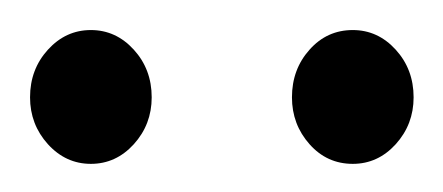

<svg xmlns="http://www.w3.org/2000/svg" viewBox="-20 -603 302 131"><path d="M42 -491.2Q24.9 -491.2 12.7 -504.6Q0.5 -518.1 0.5 -536.6Q0.5 -555.7 12.7 -569.1Q24.9 -582.5 42 -582.5Q59.1 -582.5 71.3 -569.1Q83.5 -555.7 83.5 -536.6Q83.5 -518.1 71.3 -504.6Q59.1 -491.2 42 -491.2ZM220.7 -491.2Q203.1 -491.2 191.2 -504.6Q179.2 -518.1 179.2 -536.6Q179.2 -555.7 191.2 -569.1Q203.1 -582.5 220.7 -582.5Q237.8 -582.5 250 -569.1Q262.2 -555.7 262.2 -536.6Q262.2 -518.1 250 -504.6Q237.8 -491.2 220.7 -491.2Z"/></svg>

Font: Quaaykop
Style: Regular
Weight: 400
Designer: Tup Wanders
Foundry: Free font, DO NOT SELL
Version: Version 1.00;July 31, 2023;FontCreator 11.5.0.2430 64-bit